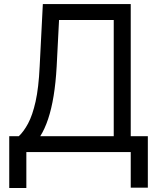

<svg xmlns="http://www.w3.org/2000/svg" viewBox="-20 -747 791 943"><path d="M25.4 176.3V-78.1H72.3Q96.2 -100.1 117.9 -140.4Q139.6 -180.7 154.8 -248.3Q169.9 -315.9 174.8 -420.4L190.4 -727.1H622.1V-78.1H706.1V174.8H622.1V0H109.4V176.3ZM177.7 -78.1H538.6V-648.9H270L258.3 -420.4Q253.9 -340.8 243.4 -276.4Q232.9 -211.9 216.3 -162.4Q199.7 -112.8 177.7 -78.1Z"/></svg>

Font: Sahel VF Regular
Style: Regular
Weight: 400
Foundry: Saber Rastikerdar (saber.rastikerdar@gmail.com)
Version: Version 3.4.0